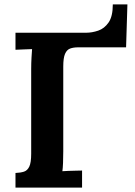

<svg xmlns="http://www.w3.org/2000/svg" viewBox="-20 -848 611 868"><path d="M50 0V-66Q73 -67 88.5 -72Q104 -77 112.5 -95Q121 -113 121 -153V-536Q121 -563 122.5 -588Q124 -613 125 -626Q109 -625 85 -624.5Q61 -624 50 -623V-700H369Q396 -700 424 -709.5Q452 -719 471 -746.5Q490 -774 490 -828H556L550 -634H333Q312 -634 297 -628.5Q282 -623 274 -604.5Q266 -586 266 -547V-164Q266 -137 265 -112Q264 -87 262 -74Q273 -75 291 -75.5Q309 -76 326.5 -76.5Q344 -77 351 -77V0Z"/></svg>

Font: Lora
Style: Weight 700
Weight: 700
Designer: Olga Karpushina, Alexei Vanyashin (Cyrillic)
Foundry: Cyreal
Version: Version 3.001